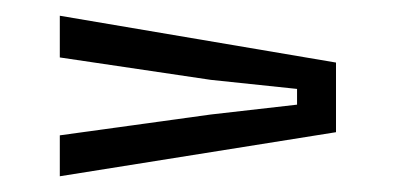

<svg xmlns="http://www.w3.org/2000/svg" viewBox="-20 -516 503 244"><path d="M56 -292V-344L248 -370.5L357.5 -383V-403L248 -414.5L56 -443V-496L407 -436.5V-348Z"/></svg>

Font: Big Shoulders Stencil Text Thin Light
Style: Regular
Weight: 300
Version: Version 2.001